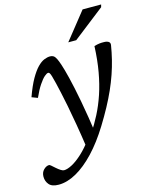

<svg xmlns="http://www.w3.org/2000/svg" viewBox="-166 -794 865 1121"><g transform="rotate(-15 267.0 -233.0)"><path d="M60 -277.5 24.5 -291Q47.5 -355 70.2 -394.8Q93 -434.5 114 -456Q135 -477.5 154.5 -485.5Q174 -493.5 191 -493.5Q203 -493.5 211.5 -487.8Q220 -482 227.2 -467.5Q234.5 -453 243 -427Q252 -401 266.5 -342.5Q281 -284 298.5 -191.2Q316 -98.5 334 31.5L261 84Q248.5 -2.5 237 -69.2Q225.5 -136 215.8 -186Q206 -236 198 -271.5Q190 -307 184.5 -330.5Q177 -362 172.2 -377.5Q167.5 -393 163.8 -398.2Q160 -403.5 155.5 -403.5Q147 -403.5 132.2 -390.8Q117.5 -378 98.8 -350.2Q80 -322.5 60 -277.5ZM280.5 27.5 306 5Q337 -41.5 363 -92.2Q389 -143 408.8 -201.8Q428.5 -260.5 441 -330.5Q453.5 -400.5 457 -484.5Q476.5 -490 489.5 -491.5Q502.5 -493 516 -492.5Q533.5 -492.5 543.8 -486Q554 -479.5 552 -465.5Q545 -422.5 534.8 -380.8Q524.5 -339 510 -296.8Q495.5 -254.5 476 -210.8Q456.5 -167 431.2 -120.2Q406 -73.5 374.5 -22.5Q322 62.5 265.8 122Q209.5 181.5 154 212.5Q98.5 243.5 47 243.5Q6.5 243.5 -10.8 223.5Q-28 203.5 -28 175.5Q-28 150 -12 134Q4 118 21.5 118Q24.5 118 33 125Q41.5 132 54 143.5Q67 155 78.8 162.5Q90.5 170 98.5 170Q118.5 170 147.8 154.5Q177 139 211.2 107.5Q245.5 76 280.5 27.5ZM315 -545 445.5 -709H557.5L553.5 -693.5L363 -545Z"/></g></svg>

Font: Newsreader 10pt
Style: Italic
Weight: 400
Italic angle: -17°
Version: Version 1.003